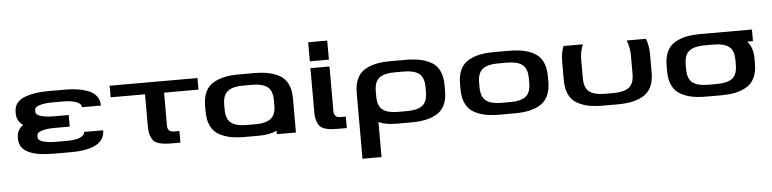

<svg xmlns="http://www.w3.org/2000/svg" viewBox="-51 -963 5971 1485"><g transform="rotate(-5 2934.5 -220.0)"><path d="M70 -151Q70 -208 120 -242Q70 -276 70 -335V-349Q70 -389 93 -417Q116 -445 156.5 -459.5Q197 -474 240.5 -480Q284 -486 336 -486H467Q518 -486 561.5 -479.5Q605 -473 645.5 -457.5Q686 -442 709 -412Q732 -382 732 -339H584Q584 -368 543.5 -382Q503 -396 448 -396H359Q303 -396 262.5 -384.5Q222 -373 222 -349V-335Q222 -311 262.5 -299.5Q303 -288 359 -288H477V-198H359Q303 -198 262.5 -186.5Q222 -175 222 -151V-137Q222 -113 262.5 -101.5Q303 -90 359 -90H448Q483 -90 512 -95Q541 -100 562.5 -113.5Q584 -127 584 -147H732Q732 0 467 0H336Q70 0 70 -137Z M812 -486H1494V-396H1227V-138Q1227 -90 1278 -90H1319V0H1258Q1221 0 1199 -2Q1177 -4 1151 -11.5Q1125 -19 1111.5 -34Q1098 -49 1088.5 -77Q1079 -105 1079 -145V-396H812Z M1682 -262V-226Q1682 -151 1721 -121Q1760 -91 1838 -91H1911Q1990 -91 2029 -120.5Q2068 -150 2068 -226V-262Q2068 -338 2029 -367.5Q1990 -397 1911 -397H1838Q1760 -397 1721 -367Q1682 -337 1682 -262ZM2216 -266V0H2068V-26Q2007 0 1931 0H1820Q1757 0 1710 -9Q1663 -18 1621 -41Q1579 -64 1556.5 -109.5Q1534 -155 1534 -222V-266Q1534 -332 1556.5 -377.5Q1579 -423 1621 -445.5Q1663 -468 1710 -477Q1757 -486 1820 -486H1931Q1993 -486 2040 -477Q2087 -468 2129 -445.5Q2171 -423 2193.5 -377.5Q2216 -332 2216 -266Z M2519 -486V-138Q2519 -89 2570 -89H2611V0H2551Q2513 0 2491 -1.5Q2469 -3 2443 -11Q2417 -19 2403.5 -33.5Q2390 -48 2380.5 -75.5Q2371 -103 2371 -143V-486ZM2519 -687V-539H2371V-687Z M3108 -486Q3170 -486 3217 -477Q3264 -468 3306 -445.5Q3348 -423 3370.5 -377.5Q3393 -332 3393 -266V-220Q3393 -154 3370.5 -108.5Q3348 -63 3306 -40.5Q3264 -18 3217 -9Q3170 0 3108 0H2997Q2914 0 2859 -25V247H2711V-266Q2711 -332 2733.5 -377.5Q2756 -423 2798 -445.5Q2840 -468 2887 -477Q2934 -486 2997 -486ZM3245 -224V-262Q3245 -338 3206 -367.5Q3167 -397 3088 -397H3015Q2936 -397 2897.5 -367.5Q2859 -338 2859 -262V-224Q2859 -149 2898 -119.5Q2937 -90 3015 -90H3088Q3167 -90 3206 -119.5Q3245 -149 3245 -224Z M3661 -261V-225Q3661 -150 3700 -120Q3739 -90 3817 -90H3890Q3969 -90 4008 -119.5Q4047 -149 4047 -225V-261Q4047 -337 4008 -366.5Q3969 -396 3890 -396H3817Q3739 -396 3700 -366Q3661 -336 3661 -261ZM3910 0H3799Q3736 0 3689 -9Q3642 -18 3600 -41Q3558 -64 3535.5 -109.5Q3513 -155 3513 -221V-265Q3513 -331 3535.5 -376.5Q3558 -422 3600 -445Q3642 -468 3689 -477Q3736 -486 3799 -486H3910Q3972 -486 4019 -477Q4066 -468 4108 -445Q4150 -422 4172.5 -376.5Q4195 -331 4195 -265V-221Q4195 -155 4172.5 -109.5Q4150 -64 4108 -41Q4066 -18 4019 -9Q3972 0 3910 0Z M4463 -370V-225Q4463 -150 4502 -120Q4541 -90 4619 -90H4692Q4771 -90 4810 -119.5Q4849 -149 4849 -225V-370Q4849 -426 4827 -486H4976Q4997 -430 4997 -370V-221Q4997 -155 4974.5 -109.5Q4952 -64 4909.5 -41Q4867 -18 4820 -9Q4773 0 4711 0H4600Q4538 0 4491 -9Q4444 -18 4402 -41Q4360 -64 4337.5 -109.5Q4315 -155 4315 -221V-370Q4315 -435 4336 -486H4486Q4463 -428 4463 -370Z M5265 -225Q5265 -150 5304 -120Q5343 -90 5421 -90H5494Q5573 -90 5612 -119.5Q5651 -149 5651 -225V-261Q5651 -337 5612 -366.5Q5573 -396 5494 -396H5421Q5343 -396 5304 -366Q5265 -336 5265 -261ZM5799 -486V-396H5755Q5799 -344 5799 -265V-221Q5799 -155 5776.5 -109.5Q5754 -64 5712 -41Q5670 -18 5623 -9Q5576 0 5514 0H5403Q5340 0 5293 -9Q5246 -18 5204 -41Q5162 -64 5139.5 -109.5Q5117 -155 5117 -221V-265Q5117 -331 5139.5 -376.5Q5162 -422 5204 -445Q5246 -468 5293 -477Q5340 -486 5403 -486Z"/></g></svg>

Font: Aneo
Style: Bold
Weight: 700
Designer: Anastasios Pappas
Foundry: Anastasios Pappas
Version: Version 1.000